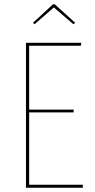

<svg xmlns="http://www.w3.org/2000/svg" viewBox="-20 -882 447 902"><path d="M360 -667H117V-367H326V-354H117V-14H369V0H102V-681H362ZM135 -775 229 -862H237L333 -775L325 -768L233 -847L142 -768Z"/></svg>

Font: Fira Sans Compressed Hair
Style: Regular
Weight: 100
Width: 1
Designer: bBox Type GmbH & Carrois Corporate GbR & Edenspiekermann AG
Foundry: bBox Type GmbH & Carrois Corporate GbR & Edenspiekermann AG
Version: Version 4.301